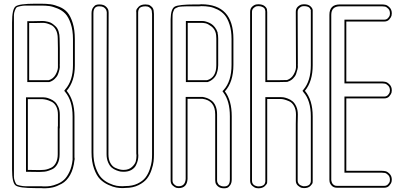

<svg xmlns="http://www.w3.org/2000/svg" viewBox="-20 -818 2175 1034"><path d="M204 -284H130V-192V97L192 98Q195 98 202 97.5Q209 97 210 97H211Q219 97 228.5 95Q238 93 254 86Q270 79 280.5 60Q291 41 291 13V-35V-54V-120V-137H292V-201Q292 -227 282.5 -245Q273 -263 257 -270.5Q241 -278 231 -280.5Q221 -283 210 -284ZM242 -386Q266 -393 278.5 -414.5Q291 -436 292 -454V-472V-558L291 -611Q291 -639 280.5 -658Q270 -677 254 -684Q238 -691 228.5 -693Q219 -695 211 -695H210Q209 -695 187.5 -694.5Q166 -694 164 -694H137V-386ZM383 -477V-466Q383 -380 339 -329Q381 -278 381 -191V-123V-49V4V29L382 36Q382 44 381 44Q376 92 357.5 124.5Q339 157 312.5 171.5Q286 186 265 191Q244 196 222 196H214L200 195H170Q83 195 64 180.5Q45 166 45 94V40V1V-137V-460V-599V-641V-697Q45 -769 64 -783.5Q83 -798 170 -798H200Q230 -798 252 -795Q274 -792 300.5 -781Q327 -770 343.5 -750.5Q360 -731 371.5 -694.5Q383 -658 383 -607V-554ZM210 -294H211Q219 -294 227.5 -292.5Q236 -291 250.5 -285Q265 -279 275.5 -269.5Q286 -260 294 -242.5Q302 -225 302 -201V-127H301V13Q301 44 289.5 65Q278 86 260 94Q242 102 231 104.5Q220 107 211 107H210Q210 107 202.5 107.5Q195 108 192 108L120 107V-294ZM245 -376H243H127V-704H164Q166 -704 187 -704.5Q208 -705 210 -705H211Q216 -705 222 -704Q228 -703 239.5 -700.5Q251 -698 260.5 -691.5Q270 -685 280 -675.5Q290 -666 295.5 -649Q301 -632 301 -611L302 -558V-472Q301 -471 302 -463.5Q303 -456 300 -443Q297 -430 292 -417.5Q287 -405 274.5 -393Q262 -381 245 -376ZM373 -607Q373 -655 361 -690.5Q349 -726 332 -744Q315 -762 289.5 -772.5Q264 -783 245 -785.5Q226 -788 202 -788H201H170Q167 -788 161 -788Q129 -788 116.5 -788Q104 -788 88 -784.5Q72 -781 68.5 -777.5Q65 -774 60 -761Q55 -748 55 -736Q55 -724 55 -697V94Q55 121 55 133Q55 145 60 158Q65 171 68.5 174.5Q72 178 88 181.5Q104 185 116.5 185Q129 185 161 185Q167 185 170 185H201H202Q205 186 214 186H222Q238 186 253 183.5Q268 181 289 172.5Q310 164 325.5 149.5Q341 135 354 107.5Q367 80 371 43V42Q371 40 371 39Q371 38 371 35Q371 32 371 29V-191Q371 -275 331 -323L326 -329L331 -336Q373 -383 373 -466Z M656 194Q650 195 641 195Q624 195 606.5 192Q589 189 563.5 177.5Q538 166 519 147Q500 128 486.5 90.5Q473 53 473 3V-746Q473 -766 481.5 -777.5Q490 -789 497.5 -791.5Q505 -794 513 -794H516Q538 -794 550 -783Q562 -772 564 -761L565 -750L564 -312V-194V13Q564 41 574.5 60Q585 79 601 86Q617 93 626.5 95Q636 97 644 97H646Q674 97 691 81Q708 65 711.5 50Q715 35 715 19L714 9V-194V-343V-750Q713 -755 714 -762.5Q715 -770 727 -782Q739 -794 763 -794H764Q771 -794 779 -792.5Q787 -791 797.5 -781Q808 -771 808 -753L809 -743V1V15Q809 33 807 51.5Q805 70 796 97Q787 124 771.5 144Q756 164 726 179Q696 194 656 194ZM654 184H655H656Q694 184 721.5 170.5Q749 157 763.5 138Q778 119 786.5 93.5Q795 68 797 50.5Q799 33 799 15V-742L798 -752V-753Q798 -766 790 -773.5Q782 -781 776 -782.5Q770 -784 764 -784H763Q750 -784 741 -780.5Q732 -777 729 -771Q726 -765 725 -761Q724 -757 724 -753V-751V8Q725 13 725 19Q725 31 722.5 43.5Q720 56 712.5 71.5Q705 87 688 97Q671 107 646 107H644Q638 107 630 106Q622 105 607.5 99.5Q593 94 582 85Q571 76 562.5 57Q554 38 554 13V-322L555 -750Q555 -751 555 -751.5Q555 -752 554.5 -754.5Q554 -757 553.5 -759.5Q553 -762 551.5 -765Q550 -768 548 -770.5Q546 -773 543 -775.5Q540 -778 536.5 -780Q533 -782 527.5 -783Q522 -784 516 -784H513Q483 -784 483 -746V3Q483 51 496 86.5Q509 122 526.5 140Q544 158 568 169Q592 180 608 182.5Q624 185 641 185Z M1095 -386Q1145 -400 1145 -467V-472V-611Q1145 -623 1144 -628Q1144 -630 1143 -634Q1142 -638 1142 -640Q1136 -663 1117.5 -676.5Q1099 -690 1087 -692.5Q1075 -695 1065 -695H1064H991V-614V-386H1049ZM1053 -794Q1055 -794 1058.5 -794.5Q1062 -795 1064 -795Q1237 -795 1237 -608V-602V-601V-602V-601V-480V-469Q1237 -376 1191 -326Q1228 -277 1228 -192V148Q1228 168 1219.5 179.5Q1211 191 1203.5 193.5Q1196 196 1188 196H1186Q1165 196 1153 185Q1141 174 1140 163L1139 152V-202Q1139 -277 1070 -286H990V146Q987 195 942 195Q937 195 930 193.5Q923 192 911 182Q899 172 899 154V144V-182V-460V-472V-460V-472V-565V-659V-663V-715Q900 -771 921.5 -782.5Q943 -794 1028 -794ZM1098 -376H1096H981V-705H1065Q1070 -705 1076.5 -704.5Q1083 -704 1095 -700Q1107 -696 1117 -690Q1127 -684 1137 -671.5Q1147 -659 1152 -643Q1152 -639 1152.5 -635Q1153 -631 1154 -630Q1155 -624 1155 -611V-467Q1155 -458 1153.5 -447.5Q1152 -437 1147 -422Q1142 -407 1129 -394.5Q1116 -382 1098 -376ZM1053 -784H1028Q1026 -784 1022 -784Q998 -784 987.5 -784Q977 -784 961.5 -783Q946 -782 941 -780.5Q936 -779 928 -775Q920 -771 918 -767Q916 -763 913 -755Q910 -747 909.5 -738Q909 -729 909 -715V-460V-472V154Q909 167 918 175Q927 183 932.5 184Q938 185 942 185Q977 185 980 146V-296H1071Q1083 -294 1094.5 -290Q1106 -286 1119.5 -276Q1133 -266 1141 -247Q1149 -228 1149 -202V152Q1149 153 1149 154.5Q1149 156 1149.5 159.5Q1150 163 1151.5 166Q1153 169 1155.5 173Q1158 177 1162 179.5Q1166 182 1172 184Q1178 186 1186 186H1188Q1218 186 1218 148V-192Q1218 -274 1183 -320L1178 -327L1184 -333Q1227 -380 1227 -469V-602V-601V-608Q1227 -652 1216.5 -685Q1206 -718 1190.5 -736.5Q1175 -755 1152 -766.5Q1129 -778 1108.5 -781.5Q1088 -785 1064 -785Q1063 -785 1059.5 -784.5Q1056 -784 1053 -784Z M1573 -754Q1573 -772 1584 -782Q1595 -792 1606 -794L1617 -795Q1640 -795 1651.5 -784.5Q1663 -774 1664 -764V-753V-693V-601V-596V-480V-467Q1664 -379 1622 -329Q1664 -280 1664 -191V-190V-71V93V154Q1664 159 1663.5 165.5Q1663 172 1651.5 183.5Q1640 195 1617 195Q1612 195 1604.5 193.5Q1597 192 1585 182Q1573 172 1573 154V-32V-86V-105V-151Q1573 -160 1573.5 -176Q1574 -192 1574 -201Q1574 -228 1563.5 -247Q1553 -266 1536.5 -273Q1520 -280 1509.5 -282.5Q1499 -285 1490 -285H1419V-128V-16V-11V51V94V155Q1419 160 1418.5 166.5Q1418 173 1406 184.5Q1394 196 1371 196Q1366 196 1358.5 194.5Q1351 193 1339 183Q1327 173 1327 155V120V94V-11V-137V-243V-356V-461V-594V-693V-754Q1327 -772 1338 -782Q1349 -792 1360 -794L1371 -795Q1394 -795 1406 -784.5Q1418 -774 1418 -764L1419 -753V-693V-594V-386H1477Q1517 -387 1526 -387Q1549 -395 1561 -416Q1573 -437 1574 -454V-472ZM1583 -754 1584 -472Q1583 -471 1584 -464Q1585 -457 1582 -444.5Q1579 -432 1574.5 -419.5Q1570 -407 1558 -395Q1546 -383 1529 -378L1528 -377H1526Q1515 -377 1477 -376H1409V-753V-754Q1409 -756 1409 -757.5Q1409 -759 1407.5 -765Q1406 -771 1402.5 -774.5Q1399 -778 1391 -781.5Q1383 -785 1371 -785Q1367 -785 1361 -784Q1355 -783 1346 -775Q1337 -767 1337 -754V155Q1337 160 1338 164Q1339 168 1341 171Q1343 174 1345.5 176.5Q1348 179 1351 180.5Q1354 182 1357 183Q1360 184 1362 184.5Q1364 185 1366.5 185.5Q1369 186 1370 186Q1371 186 1371 186Q1383 186 1391 183Q1399 180 1402.5 176Q1406 172 1407.5 166.5Q1409 161 1409 159.5Q1409 158 1409 156V155V-295H1490Q1497 -295 1505.5 -294Q1514 -293 1529 -287.5Q1544 -282 1555.5 -272.5Q1567 -263 1575.5 -244.5Q1584 -226 1584 -201Q1584 -192 1583.5 -175.5Q1583 -159 1583 -151V154Q1583 160 1585 165Q1587 170 1589.5 173Q1592 176 1596 178.5Q1600 181 1603.5 182Q1607 183 1610 184Q1613 185 1614.5 185Q1616 185 1617 185Q1625 185 1631.5 183.5Q1638 182 1642 179.5Q1646 177 1648.5 173.5Q1651 170 1652 167.5Q1653 165 1653.5 161.5Q1654 158 1654 157Q1654 156 1654 155V154V-191Q1654 -277 1614 -322L1609 -329L1614 -335Q1654 -382 1654 -467V-753V-754Q1653 -754 1654 -757.5Q1655 -761 1653 -765.5Q1651 -770 1648 -774.5Q1645 -779 1637 -782Q1629 -785 1617 -785Q1613 -785 1607 -784Q1601 -783 1592 -775Q1583 -767 1583 -754Z M2090 -331Q2090 -326 2088.5 -319Q2087 -312 2077 -300Q2067 -288 2049 -288H2015H2006H1856H1845V91V102H1852H1988H1993H2000H2035H2037Q2046 102 2056 104Q2066 106 2078 118Q2090 130 2090 150Q2090 155 2088.5 162Q2087 169 2077 181Q2067 193 2049 193H2015H2006H1856H1842H1830H1803H1802H1799H1795Q1777 193 1767 182.5Q1757 172 1755 161L1754 150V148V138V117V96V91V51V-650V-691V-696V-703V-738Q1754 -794 1810 -794H1830H1852H1988H1993H2000H2035H2037Q2046 -794 2056 -792Q2066 -790 2078 -778Q2090 -766 2090 -746Q2090 -741 2088.5 -733.5Q2087 -726 2077 -714Q2067 -702 2049 -702H2015H2006H1856H1845V-379H1852H1988H1993H2000H2035H2037Q2046 -379 2056 -377Q2066 -375 2078 -363Q2090 -351 2090 -331ZM1830 -794H1852ZM2080 -331Q2080 -347 2070.5 -356.5Q2061 -366 2053 -367.5Q2045 -369 2037 -369H1835V-712H2049Q2062 -712 2070 -721Q2078 -730 2079 -736Q2080 -742 2080 -746Q2080 -762 2070.5 -771.5Q2061 -781 2053 -782.5Q2045 -784 2037 -784H1811Q1764 -784 1764 -738V139V140V146V147V150Q1764 150 1764 151Q1764 152 1764.5 154.5Q1765 157 1765.5 159Q1766 161 1767 164Q1768 167 1769.5 169.5Q1771 172 1773.5 174.5Q1776 177 1779 179Q1782 181 1786 182Q1790 183 1795 183H2049Q2062 183 2070 174Q2078 165 2079 159.5Q2080 154 2080 150Q2080 134 2070.5 124.5Q2061 115 2053 113.5Q2045 112 2037 112H1835V-298H2049Q2062 -298 2069.5 -306.5Q2077 -315 2078.5 -321Q2080 -327 2080 -331ZM1830 -784H1852Z"/></svg>

Font: Soda Fountain
Style: Outline
Weight: 400
Version: Version 1.0